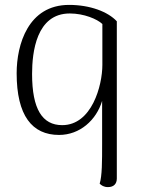

<svg xmlns="http://www.w3.org/2000/svg" viewBox="-20 -537 577 784"><path d="M421 227C444 227 457 214 457 192V-450C421 -489 348 -517 262 -517C95 -517 48 -355 48 -238C48 -65 111 14 221 14C306 14 373 -46 397 -125V50C397 122 397 181 387 213C394 220 404 227 421 227ZM234 -26C153 -26 111 -91 111 -235C111 -323 128 -482 265 -482C323 -482 377 -459 398 -439V-272C398 -188 355 -26 234 -26Z"/></svg>

Font: Arima Koshi Light
Style: Regular
Weight: 300
Designer: Joana Correia and Natanael Gama
Foundry: NDISCOVER
Version: Version 1.019;PS 001.019;hotconv 1.0.88;makeotf.lib2.5.64775